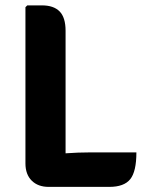

<svg xmlns="http://www.w3.org/2000/svg" viewBox="-20 -710 561 732"><path d="M500 -129Q500 -56 476.5 -26.8Q453 2.5 396.5 2.5H165.5Q125 2.5 101 -21.2Q77 -45 77 -87V-682.5L84 -689.5H140Q184.5 -689.5 207.2 -666.5Q230 -643.5 230 -592.5V-125.5Q278.5 -129 323 -129Z"/></svg>

Font: Signika Negative SC
Style: Bold
Weight: 700
Designer: Anna Giedryś
Foundry: Anna Giedryś
Version: Version 2.000; ttfautohint (v1.8.3) -l 8 -r 50 -G 200 -x 9 -